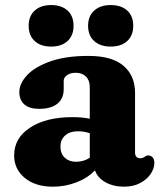

<svg xmlns="http://www.w3.org/2000/svg" viewBox="-20 -706 622 740"><path d="M34.5 -107Q34.5 -174 96 -214.2Q157.5 -254.5 259.5 -254.5Q296.5 -254.5 326 -248.5V-370.5Q326 -396 311.5 -410.8Q297 -425.5 272 -425.5Q251.5 -425.5 238.5 -416.5Q225.5 -407.5 225.5 -394V-362Q225.5 -326 201 -306.2Q176.5 -286.5 131.5 -286.5Q92.5 -286.5 73.5 -303.8Q54.5 -321 54.5 -351Q54.5 -384 84.2 -416Q114 -448 173.2 -469.2Q232.5 -490.5 321 -490.5Q412 -490.5 456.2 -452.2Q500.5 -414 500.5 -348.5V-117Q500.5 -108.5 505.2 -102.2Q510 -96 520.5 -96Q527 -96 530.8 -97.8Q534.5 -99.5 537.5 -101.5Q540.5 -103.5 543.2 -105.2Q546 -107 550.5 -107Q562 -107 568.5 -99Q575 -91 575 -79Q575 -57 560.8 -35.8Q546.5 -14.5 520.2 -0.5Q494 13.5 458.5 13.5Q417 13.5 386.5 -3.5Q356 -20.5 346 -49.5Q317.5 -19.5 274.2 -3Q231 13.5 183.5 13.5Q116.5 13.5 75.5 -20.2Q34.5 -54 34.5 -107ZM213 -141.5Q213 -113.5 229.8 -98Q246.5 -82.5 273 -82.5Q302 -82.5 326 -98V-192.5Q304.5 -200 280 -200Q249.5 -200 231.2 -184Q213 -168 213 -141.5ZM177 -526.5Q137 -526.5 113.8 -547.8Q90.5 -569 90.5 -606.5Q90.5 -644 113.8 -665.2Q137 -686.5 177 -686.5Q217.5 -686.5 240.5 -665.2Q263.5 -644 263.5 -606.5Q263.5 -569.5 240.5 -548Q217.5 -526.5 177 -526.5ZM406.5 -526.5Q366.5 -526.5 343 -547.8Q319.5 -569 319.5 -606.5Q319.5 -644 343 -665.2Q366.5 -686.5 406.5 -686.5Q447.5 -686.5 470.5 -665.2Q493.5 -644 493.5 -606.5Q493.5 -569.5 470.5 -548Q447.5 -526.5 406.5 -526.5Z"/></svg>

Font: Fraunces 9pt S100
Style: Bold
Weight: 700
Version: Version 1.000; ttfautohint (v1.8.3)